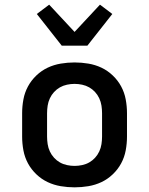

<svg xmlns="http://www.w3.org/2000/svg" viewBox="-20 -796 640 824"><path d="M300 8Q270 8 240.5 3Q211 -2 184.5 -14.5Q158 -27 136 -48Q114 -69 100 -95Q86 -121 80.5 -150.5Q75 -180 75 -210V-310Q75 -340 80.5 -369.5Q86 -399 100 -425Q114 -451 136 -472Q158 -493 184.5 -505.5Q211 -518 240.5 -523Q270 -528 300 -528Q330 -528 359.5 -523Q389 -518 415.5 -505.5Q442 -493 464 -472Q486 -451 500 -425Q514 -399 519.5 -369.5Q525 -340 525 -310V-210Q525 -180 519.5 -150.5Q514 -121 500 -95Q486 -69 464 -48Q442 -27 415.5 -14.5Q389 -2 359.5 3Q330 8 300 8ZM300 -84Q316 -84 332.5 -87.5Q349 -91 363 -99Q377 -107 388 -119Q399 -131 406 -146Q413 -161 415.5 -177.5Q418 -194 418 -210V-310Q418 -326 415.5 -342.5Q413 -359 406 -374Q399 -389 388 -401Q377 -413 363 -421Q349 -429 332.5 -432.5Q316 -436 300 -436Q284 -436 267.5 -432.5Q251 -429 237 -421Q223 -413 212 -401Q201 -389 194 -374Q187 -359 184.5 -342.5Q182 -326 182 -310V-210Q182 -194 184.5 -177.5Q187 -161 194 -146Q201 -131 212 -119Q223 -107 237 -99Q251 -91 267.5 -87.5Q284 -84 300 -84ZM245 -600 138 -736 191 -776 300 -659 409 -776 462 -736 355 -600Z"/></svg>

Font: Iosevka Aile Semibold
Style: Regular
Weight: 600
Designer: Belleve Invis
Foundry: Belleve Invis
Version: Version 31.1.0; ttfautohint (v1.8.4)